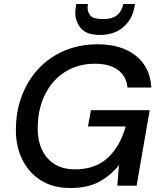

<svg xmlns="http://www.w3.org/2000/svg" viewBox="-20 -935 809 967"><path d="M333 12Q248 12 187 -26Q126 -64 93 -130Q60 -196 60 -280Q60 -375 90.5 -454Q121 -533 176 -591Q231 -649 306.5 -680.5Q382 -712 472 -712Q592 -712 664.5 -654Q737 -596 742 -494H622Q617 -550 575 -582Q533 -614 458 -614Q372 -614 307 -572.5Q242 -531 206 -457.5Q170 -384 170 -288Q170 -193 220 -137.5Q270 -82 357 -82Q461 -82 523.5 -141Q586 -200 613 -298H423L438 -380H734L668 0H571L579 -103Q534 -48 476.5 -18Q419 12 333 12ZM484 -759Q415 -759 387 -793.5Q359 -828 359 -870Q359 -884 362 -900L364 -915H423Q421 -905 421 -897Q421 -874 435.5 -856.5Q450 -839 499 -839Q546 -839 570 -859Q594 -879 601 -915H660L657 -899Q646 -837 600.5 -798Q555 -759 484 -759Z"/></svg>

Font: Ultramarine Medium
Style: Italic
Weight: 500
Italic angle: -10°
Designer: Colophon Foundry, Jonny Pinhorn
Foundry: Colophon Foundry
Version: Version 1.200; ttfautohint (v1.8.3)